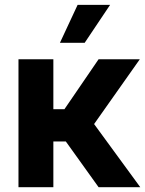

<svg xmlns="http://www.w3.org/2000/svg" viewBox="-20 -776 602 796"><path d="M56.6 -530.3H201.2V-323.2H247.1L388.7 -530.3H559.6L370.1 -261.7L561.5 0H388.7L252.9 -189.5H201.2V0H56.6ZM301.8 -755.9H436.5L331.1 -598.6H228.5Z"/></svg>

Font: Pretendard JP
Style: Bold
Weight: 700
Designer: Base glyphs from Inter by Rasmus Andersson; Hangeul glyphs from Noto Sans CJK(Source Han Sans) by Jang Soo-young and Kan
Foundry: Kil Hyung-jin
Version: Version 1.309